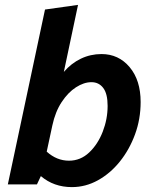

<svg xmlns="http://www.w3.org/2000/svg" viewBox="-20 -754 631 785"><path d="M12 0 164 -715 299 -734 241 -460Q271 -495 310.5 -514Q350 -533 395 -533Q465 -533 510 -479.5Q555 -426 555 -337Q555 -267 532 -204.5Q509 -142 470 -93.5Q431 -45 380.5 -17Q330 11 274 11Q200 11 147 -34L131 0ZM171 -134Q212 -97 262 -97Q309 -97 344.5 -130.5Q380 -164 400 -215.5Q420 -267 420 -321Q420 -371 402 -394.5Q384 -418 354 -418Q323 -418 290.5 -397Q258 -376 232 -336.5Q206 -297 194 -241Z"/></svg>

Font: Radio Canada SemiBold
Style: Italic
Weight: 600
Italic angle: -12°
Designer: Charles Daoud, Etienne Aubert Bonn, Alexandre Saumier Demers, Jacques Le Bailly
Foundry: Radio-Canada
Version: Version 2.104; ttfautohint (v1.8.4.7-5d5b);gftools[0.9.28.de